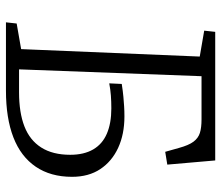

<svg xmlns="http://www.w3.org/2000/svg" viewBox="-69 -674 743 645"><g transform="rotate(90 302.5 -351.5)"><path d="M59 -36 145 -51 170 -651 83 -666 87 -703H519L533 -542L490 -535L477 -581Q468 -614 456 -630Q444 -646 426.5 -651.5Q409 -657 381 -657H236L213 -44H290Q358 -44 404.5 -62Q451 -80 475.5 -118.5Q500 -157 500 -216Q500 -262 482 -293Q464 -324 429 -339Q394 -354 344 -354Q321 -354 301 -352.5Q281 -351 260 -347L262 -389Q288 -393 305 -394.5Q322 -396 337.5 -397Q353 -398 371 -398Q431 -398 476.5 -377Q522 -356 548 -317Q574 -278 574 -222Q574 -150 540 -100Q506 -50 441.5 -25Q377 0 284 0H55Z"/></g></svg>

Font: Literata 18pt Light
Style: Italic
Weight: 300
Italic angle: -2°
Designer: Latin by Veronika Burian and Jose Scaglione. Greek by Irene Vlachou. Cyrillic by Vera Evstafieva
Foundry: TypeTogether
Version: Version 3.103;gftools[0.9.29]